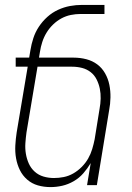

<svg xmlns="http://www.w3.org/2000/svg" viewBox="-20 -755 540 783"><path d="M186 8Q159 8 134.5 1Q110 -6 91 -22.5Q72 -39 61 -61.5Q50 -84 45.5 -109.5Q41 -135 42.5 -162Q44 -189 48 -215L93 -483H44V-520H99L104 -550Q108 -575 116 -599.5Q124 -624 138.5 -646Q153 -668 173 -686Q193 -704 217 -715Q241 -726 265.5 -730.5Q290 -735 315 -735H406V-698H309Q289 -698 269 -694Q249 -690 230.5 -680Q212 -670 196.5 -655Q181 -640 170 -622Q159 -604 152.5 -584Q146 -564 143 -544L139 -520H280Q307 -520 332 -513.5Q357 -507 376.5 -492.5Q396 -478 408.5 -456Q421 -434 426 -409Q431 -384 430.5 -357.5Q430 -331 425 -305L375 0H335L350 -90Q337 -68 320 -48.5Q303 -29 280.5 -16Q258 -3 234 2.5Q210 8 186 8ZM200 -29Q220 -29 240 -33Q260 -37 278.5 -47.5Q297 -58 313 -74Q329 -90 339.5 -108.5Q350 -127 356 -147Q362 -167 366 -187L386 -311Q390 -332 390.5 -353Q391 -374 387 -393.5Q383 -413 374 -431Q365 -449 349.5 -461Q334 -473 314.5 -478Q295 -483 274 -483H133L88 -215Q85 -193 83.5 -171Q82 -149 85.5 -128Q89 -107 97.5 -88Q106 -69 121.5 -55Q137 -41 157.5 -35Q178 -29 200 -29Z"/></svg>

Font: Iosevka Term Curly XLt Obl
Style: Regular
Weight: 200
Italic angle: -9°
Designer: Belleve Invis
Foundry: Belleve Invis
Version: Version 32.3.0